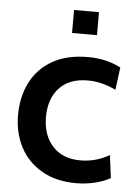

<svg xmlns="http://www.w3.org/2000/svg" viewBox="-51 -732 558 782"><g transform="rotate(5 227.5 -341.0)"><path d="M30 -246Q30 -320 59.5 -379Q89 -438 148 -472Q207 -506 294 -506Q369 -506 428 -475L416 -383Q358 -411 301 -411Q226 -411 185 -367Q144 -323 144 -248Q144 -174 185 -129Q226 -84 299 -84Q361 -84 417 -116L429 -23Q403 -8 366 1Q329 10 289 10Q207 10 148.5 -24Q90 -58 60 -116Q30 -174 30 -246ZM220 -692H322V-598H220Z"/></g></svg>

Font: Cabin SemiBold
Style: Regular
Weight: 600
Designer: Pablo Impallari
Foundry: Pablo Impallari. http://www.impallari.com Igino Marini. http://www.ikern.com
Version: Version 2.001